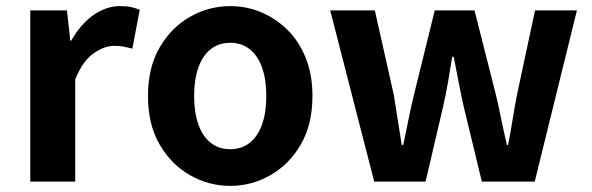

<svg xmlns="http://www.w3.org/2000/svg" viewBox="-20 -594 1935 628"><path d="M79 0V-560H199L210 -461H213Q244 -516 286 -545Q328 -574 372 -574Q396 -574 410.5 -570.5Q425 -567 437 -562L413 -435Q397 -439 384.5 -441.5Q372 -444 353 -444Q321 -444 285.5 -419Q250 -394 226 -334V0Z M733 14Q663 14 601.5 -21Q540 -56 502 -121.5Q464 -187 464 -280Q464 -373 502 -438.5Q540 -504 601.5 -539Q663 -574 733 -574Q786 -574 834 -554Q882 -534 920 -496.5Q958 -459 980 -404.5Q1002 -350 1002 -280Q1002 -187 964 -121.5Q926 -56 864.5 -21Q803 14 733 14ZM733 -106Q771 -106 797.5 -127.5Q824 -149 837.5 -188Q851 -227 851 -280Q851 -333 837.5 -372Q824 -411 797.5 -432.5Q771 -454 733 -454Q695 -454 668.5 -432.5Q642 -411 628.5 -372Q615 -333 615 -280Q615 -227 628.5 -188Q642 -149 668.5 -127.5Q695 -106 733 -106Z M1204 0 1060 -560H1206L1268 -284Q1275 -242 1281 -202Q1287 -162 1294 -120H1299Q1308 -162 1316 -202.5Q1324 -243 1334 -284L1402 -560H1532L1602 -284Q1612 -242 1620 -202Q1628 -162 1638 -120H1642Q1650 -162 1656.5 -202Q1663 -242 1671 -284L1730 -560H1867L1729 0H1556L1497 -244Q1488 -284 1480.5 -323.5Q1473 -363 1464 -408H1459Q1452 -363 1445 -323Q1438 -283 1429 -244L1372 0Z"/></svg>

Font: Noto Sans SC Thin
Style: Bold
Weight: 700
Version: Version 2.004-H2;hotconv 1.0.118;makeotfexe 2.5.65603